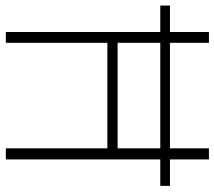

<svg xmlns="http://www.w3.org/2000/svg" viewBox="-60 -694 754 675"><g transform="rotate(90 317.5 -357.0)"><path d="M93 0H131V-357H502V0H541V-543H634V-577H541V-714H502V-577H131V-714H93V-577H0V-543H93ZM131 -393V-543H502V-393Z"/></g></svg>

Font: Noto Sans SemiCondensed ExtraLight
Style: Regular
Weight: 200
Width: 4
Designer: Monotype Design Team
Foundry: Monotype Imaging Inc.
Version: Version 2.013